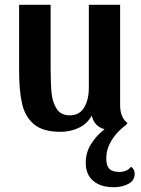

<svg xmlns="http://www.w3.org/2000/svg" viewBox="-20 -530 590 804"><path d="M544 197Q544 226 517.5 240Q491 254 456 254Q402 254 370.5 227.5Q339 201 339 151Q339 110 360.5 74.5Q382 39 418 11Q375 0 364 -46Q346 -12 310.5 5Q275 22 233 22Q160 22 122.5 -9.5Q85 -41 72.5 -95.5Q60 -150 60 -236V-510H192V-241Q192 -179 196 -140Q200 -101 217.5 -74Q235 -47 272 -47Q313 -47 332.5 -80Q352 -113 352 -162V-510H483V-91Q483 -37 514 -15L507 -6L504 -4L499 0Q465 27 445 61.5Q425 96 425 133Q425 163 437.5 176.5Q450 190 481 190Q495 190 508 184.5Q521 179 529 168Q544 180 544 197Z"/></svg>

Font: Sansita Medium
Style: Regular
Weight: 500
Designer: Pablo Cosgaya
Foundry: Omnibus-Type
Version: Version 1.006